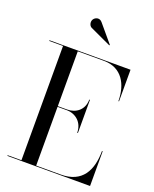

<svg xmlns="http://www.w3.org/2000/svg" viewBox="-175 -1073 938 1170"><g transform="rotate(20 294.0 -488.0)"><path d="M237.5 -908.5 373.5 -845.5 376 -849 280 -963C261 -985.5 233.5 -974 224 -957.5C214.5 -941 220.5 -916 237.5 -908.5ZM372 -278H376.5V-493H372C372 -426 322.5 -390 265.5 -390H205.5V-745.5H375.5C492.5 -745.5 542 -652 542 -545H546V-750H20.5V-745.5H110V-4.5H20.5V0H556.5V-225H552C552 -98 502.5 -4.5 365.5 -4.5H205.5V-385.5H265.5C322.5 -385.5 372 -345 372 -278Z"/></g></svg>

Font: Bodoni* 36pt
Style: Regular
Weight: 400
Version: Version 2.3